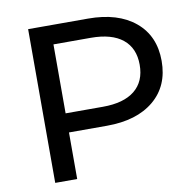

<svg xmlns="http://www.w3.org/2000/svg" viewBox="-78 -781 879 861"><g transform="rotate(-10 361.0 -350.0)"><path d="M378 -700Q514 -700 592 -635Q670 -570 670 -456Q670 -342 592 -277Q514 -212 378 -212H205V0H105V-700ZM375 -299Q470 -299 520 -339.5Q570 -380 570 -456Q570 -532 520 -572.5Q470 -613 375 -613H205V-299Z"/></g></svg>

Font: Montserrat
Style: Regular
Weight: 500
Designer: Julieta Ulanovsky
Foundry: Julieta Ulanovsky
Version: Version 7.200;PS 007.200;hotconv 1.0.88;makeotf.lib2.5.64775